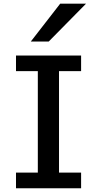

<svg xmlns="http://www.w3.org/2000/svg" viewBox="-20 -1011 532 1031"><path d="M415.5 -712.9V-628.9H296.9V-84H415.5V0H65.9V-84H183.1V-628.9H65.9V-712.9ZM441.9 -991.2 241.7 -788.1H145.5L303.2 -991.2Z"/></svg>

Font: Lesson One Medium
Style: Regular
Weight: 500
Designer: But Ko, Victor Gaultney, Annie Olsen, Julie Remington, Don Collingsworth, Eric Hays, Becca Hirsbrunner
Version: Version 1.100